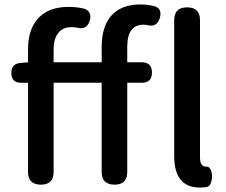

<svg xmlns="http://www.w3.org/2000/svg" viewBox="-20 -830 1015 863"><path d="M878 13Q763 13 763 -129V-739Q763 -797 821 -797Q879 -797 879 -739V-460V-123Q879 -81 906 -81Q907 -81 908 -81Q916 -82 922.5 -74Q929 -66 931 -56Q935 -32 930 -15Q925 8 907 11Q891 13 878 13ZM164 0Q106 0 106 -57V-458H74Q31 -458 31 -502Q31 -544 72 -547L106 -550V-608Q106 -697 150 -746Q197 -799 288 -799Q325 -799 359 -791Q394 -778 384 -740Q372 -693 326 -706Q310 -708 300 -708Q263 -708 242 -682Q221 -656 221 -607V-550H329H437V-619Q437 -708 478 -757Q523 -810 611 -810Q645 -810 675 -802Q709 -791 699 -752Q687 -704 639 -718Q634 -719 625 -719Q552 -719 552 -620V-550H617Q663 -550 663 -504Q663 -458 617 -458H552V-57Q552 0 495 0Q437 0 437 -57V-458H221V-57Q221 0 164 0Z"/></svg>

Font: GenSenRounded TW M
Style: Regular
Weight: 500
Version: Version 1.501;PS 1;hotconv 16.6.51;makeotf.lib2.5.65220